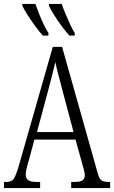

<svg xmlns="http://www.w3.org/2000/svg" viewBox="-20 -951 577 971"><path d="M0 0V-31H14Q38 -31 49 -46Q60 -61 75 -112L247 -714H294L475 -72Q482 -47 493 -39Q504 -31 529 -31H537V0H340V-31H359Q387 -31 398 -39.5Q409 -48 409 -65Q409 -74 404.5 -91.5Q400 -109 395 -126L362 -245H154L125 -137Q120 -122 115 -101Q110 -80 110 -68Q110 -51 121 -41Q132 -31 162 -31H183V0ZM167 -283H352L298 -486Q285 -537 275 -574Q265 -611 260 -637Q254 -610 244.5 -574Q235 -538 225 -499ZM331 -771Q314 -789 293 -817.5Q272 -846 254 -874.5Q236 -903 228 -921V-931H292Q300 -908 311.5 -880.5Q323 -853 335 -827Q347 -801 358 -784V-771ZM197 -771Q180 -789 159 -817.5Q138 -846 120 -874.5Q102 -903 93 -921V-931H159Q167 -908 178 -880.5Q189 -853 201.5 -827Q214 -801 225 -784V-771Z"/></svg>

Font: Noto Serif ExtraCondensed Light
Style: Regular
Weight: 300
Width: 2
Designer: Monotype Design Team
Foundry: Monotype Imaging Inc.
Version: Version 2.014; ttfautohint (v1.8.4.7-5d5b)